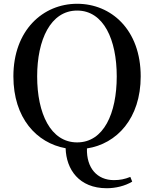

<svg xmlns="http://www.w3.org/2000/svg" viewBox="-20 -773 817 1018"><path d="M389 -18C248 -18 177 -172 177 -368C177 -562 248 -717 389 -717C530 -717 599 -562 599 -368C599 -172 530 -18 389 -18ZM546 225C593 225 643 213 681 190L671 165C641 177 616 182 584 182C495 182 438 118 441 14C599 -10 726 -145 726 -368C726 -615 570 -753 389 -753C208 -753 51 -613 51 -368C51 -147 174 -15 328 13C331 125 399 225 546 225Z"/></svg>

Font: GenKiMin2 TW SB
Style: Regular
Weight: 600
Version: Version 2.100;PS 2.1;hotconv 16.6.51;makeotf.lib2.5.65220 DE